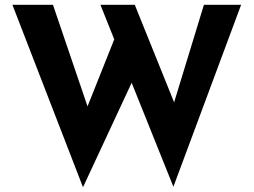

<svg xmlns="http://www.w3.org/2000/svg" viewBox="-20 -751 1063 805"><path d="M32 -731H202L347 -305L459 -586L401 -731H545L710 -322L835 -731H991L707 32L532 -404L328 34Z"/></svg>

Font: Reem Kufi Ink
Style: Bold
Weight: 700
Designer: Khaled Hosny
Version: Version 1.002